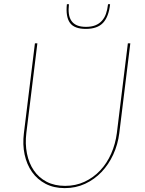

<svg xmlns="http://www.w3.org/2000/svg" viewBox="-20 -912 710 940"><path d="M90 0ZM299 -2Q350.5 -2 394 -22.2Q437.5 -42.5 470.5 -77.5Q503.5 -112.5 524.2 -159.5Q545 -206.5 552 -260L606 -700H618L564 -260Q557 -204.5 534.5 -155.5Q512 -106.5 477.2 -70Q442.5 -33.5 396.8 -12.2Q351 9 297 9Q243.5 9 203 -12.2Q162.5 -33.5 136.8 -70Q111 -106.5 100.5 -155.5Q90 -204.5 97 -260L151 -700H163L109 -261Q102.5 -207.5 112 -160.2Q121.5 -113 145.5 -77.8Q169.5 -42.5 208.2 -22.2Q247 -2 299 -2ZM400 -770.5Q343.5 -770.5 322.2 -800.5Q301 -830.5 307.5 -891.5H317.5Q314.5 -865 317.2 -844.5Q320 -824 329.8 -809.8Q339.5 -795.5 357 -788Q374.5 -780.5 401 -780.5Q427.5 -780.5 446.5 -788Q465.5 -795.5 478.5 -809.8Q491.5 -824 498.8 -844.5Q506 -865 509 -891.5H519Q512.5 -830.5 484.8 -800.5Q457 -770.5 400 -770.5Z"/></svg>

Font: Lato Hairline
Style: Italic
Weight: 100
Italic angle: -7°
Designer: Lukasz Dziedzic
Foundry: tyPoland Lukasz Dziedzic
Version: Version 2.007; 2014-02-27